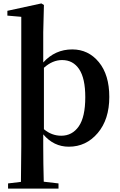

<svg xmlns="http://www.w3.org/2000/svg" viewBox="-20 -839 698 1119"><path d="M236 -444V-86Q281 -48 337 -48Q401 -48 439 -102.5Q477 -157 477 -273Q477 -382 441.5 -435.5Q406 -489 342 -489Q286 -489 236 -444ZM232 -651V-475Q301 -551 401 -551Q495 -551 556 -477Q617 -403 617 -274Q617 -143 549.5 -63.5Q482 16 381 16Q293 16 232 -56V16Q232 112 235 220L321 230V260H27V230L102 221Q104 77 104 16V-741L23 -748V-776L221 -819L236 -810Z"/></svg>

Font: Swei Spring CJKtc
Style: Bold
Weight: 700
Version: Version 1.021